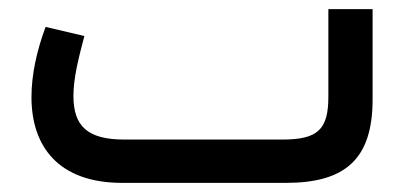

<svg xmlns="http://www.w3.org/2000/svg" viewBox="-20 -401 895 421"><path d="M700 -189C700 -117 677 -95 599 -95H253C172 -95 141 -124 141 -191C141 -229 152 -273 165 -322L80 -342C61 -291 49 -238 49 -188C49 -80 108 0 248 0H607C738 0 797 -53 797 -183V-381H700Z"/></svg>

Font: UULA Sans Medium
Style: Regular
Weight: 500
Designer: Mohamed Gaber, Laura Garcia Mut
Foundry: Kief Type Foundry
Version: Version 3.006;hotconv 1.0.109;makeotfexe 2.5.65596